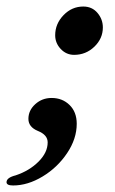

<svg xmlns="http://www.w3.org/2000/svg" viewBox="-81 -419 353 588"><path d="M-61 139Q-61 125 -33 118Q9 104 37 76Q65 48 65 17Q65 -6 35 -18Q6 -30 6 -55Q6 -81 27 -100Q48 -119 77 -119Q110 -119 132 -97.5Q154 -76 154 -40Q154 6 124.5 50Q95 94 49.5 121.5Q4 149 -41 149Q-61 149 -61 139ZM88 -311Q88 -346 113.5 -372.5Q139 -399 174 -399Q201 -399 217.5 -379.5Q234 -360 234 -335Q234 -301 208 -276Q182 -251 146 -251Q122 -251 105 -269Q88 -287 88 -311Z"/></svg>

Font: EB Garamond SemiBold
Style: Italic
Weight: 600
Italic angle: -17.2°
Designer: Georg Duffner and Octavio Pardo
Foundry: Georg Duffner
Version: Version 1.000